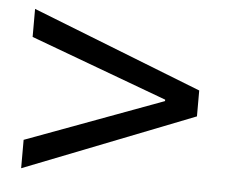

<svg xmlns="http://www.w3.org/2000/svg" viewBox="-40 -640 635 539"><g transform="rotate(5 277.5 -370.5)"><path d="M38 -226 424 -369V-373L38 -516V-595L517 -407V-334L38 -146Z"/></g></svg>

Font: Noto Sans Tobesmart edit
Style: Regular
Weight: 400
Designer: Ryoko NISHIZUKA  (kana & ideographs); Paul D. Hunt (Latin, Greek & Cyrillic); Wenlong ZHANG  (bopomofo); Sandoll Communi
Foundry: Adobe Systems Incorporated
Version: Version 1.005 Oct 7, 2021